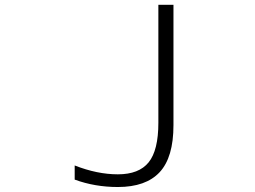

<svg xmlns="http://www.w3.org/2000/svg" viewBox="-20 -751 1040 782"><path d="M625 -731.4H686.5V-241.2Q686.5 -110.4 630.4 -49.8Q574.2 10.7 460 10.7Q366.2 10.7 284.2 -19.5V-77.1Q376 -41 460 -41Q545.9 -41 585.4 -89.8Q625 -138.7 625 -251Z"/></svg>

Font: GenEi Gothic M Light
Style: Regular
Weight: 300
Designer: o_tamon (Modified); [Source Han Sans]
Ryoko NISHIZUKA  (kana & ideographs); Paul D. Hunt (Latin, Greek & Cyrillic); Wenl
Version: Version 1.1a;Original Version 1.004